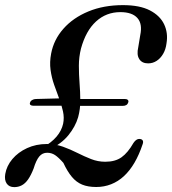

<svg xmlns="http://www.w3.org/2000/svg" viewBox="-23 -736 688 768"><path d="M172.5 -137 146 -145Q183 -165.5 203.2 -189.5Q223.5 -213.5 229.5 -241Q234.5 -265 229 -290.2Q223.5 -315.5 213.5 -342Q203.5 -368.5 193.5 -397Q183.5 -425.5 179.2 -456.5Q175 -487.5 181.5 -521.5Q192 -577.5 230.8 -621.2Q269.5 -665 330.5 -690.2Q391.5 -715.5 469 -715.5Q536 -715.5 576.5 -694.5Q617 -673.5 633.5 -638.8Q650 -604 643 -562.5Q640 -538.5 629.5 -520.5Q619 -502.5 603.5 -492.5Q588 -482.5 569.5 -482.5Q545 -482.5 534 -499.8Q523 -517 530 -547L538 -595.5Q547.5 -640.5 526.5 -664Q505.5 -687.5 458.5 -687.5Q402 -687.5 361.2 -650.2Q320.5 -613 301 -542Q292.5 -508 292.5 -473.2Q292.5 -438.5 295.2 -403.5Q298 -368.5 298.2 -334.2Q298.5 -300 289.5 -267Q278.5 -229.5 250.5 -195Q222.5 -160.5 172.5 -137ZM-2 -40Q3.5 -72.5 26.5 -99.8Q49.5 -127 85.2 -143.5Q121 -160 164.5 -160Q199 -160 228.8 -149.2Q258.5 -138.5 286.2 -124.5Q314 -110.5 341.2 -99.8Q368.5 -89 398 -89Q438 -89 463.2 -107Q488.5 -125 511 -164.5Q517 -173.5 523.5 -177.2Q530 -181 537.5 -180Q545 -179 548 -173.8Q551 -168.5 547.5 -159Q533.5 -117 514.8 -85Q496 -53 472.8 -31.5Q449.5 -10 421.5 1Q393.5 12 362 12Q329 12 305.8 2.5Q282.5 -7 264.5 -28.5Q246.5 -50 230.5 -84.5Q211 -106.5 197 -115.8Q183 -125 165.5 -125Q146.5 -125 134 -110Q121.5 -95 111.5 -62Q101 -35 89.5 -18.5Q78 -2 64.2 5.2Q50.5 12.5 34 12.5Q13.5 12.5 3.8 -1.8Q-6 -16 -2 -40ZM97 -325Q98.5 -331.5 105.5 -335.8Q112.5 -340 120.5 -340L234.5 -343L249.5 -313H110.5Q103 -313 99 -316.2Q95 -319.5 97 -325ZM271.5 -312.5 273.5 -340H477Q485 -340 488.5 -336Q492 -332 490 -326.5Q486 -312.5 468 -312.5Z"/></svg>

Font: Fraunces
Style: Italic
Weight: 400
Italic angle: -16°
Version: Version 1.000;[b76b70a41]